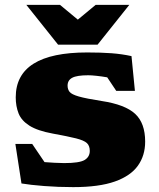

<svg xmlns="http://www.w3.org/2000/svg" viewBox="-20 -752 650 787"><path d="M337.5 -537Q394 -537 437.2 -533.8Q480.5 -530.5 519 -522L533 -379.5H456.5L419.5 -435Q396.5 -439 375.8 -441.2Q355 -443.5 342 -443.5Q295 -443.5 276 -433.2Q257 -423 257 -401Q257 -386 265.2 -375.5Q273.5 -365 303 -356.5Q332.5 -348 396.5 -338Q492.5 -323.5 533.8 -285.5Q575 -247.5 575 -171.5Q575 -114.5 545.2 -72.8Q515.5 -31 450.8 -8Q386 15 280 15Q218 15 160.8 10.5Q103.5 6 68 0L43 -162H112L162.5 -87.5Q182 -86 203.5 -84.8Q225 -83.5 243 -83.5Q305.5 -83.5 326.8 -96.2Q348 -109 348 -133.5Q348 -154.5 336.2 -165.5Q324.5 -176.5 291.8 -184.8Q259 -193 196 -204.5Q133.5 -216 100.8 -236.8Q68 -257.5 56.2 -287Q44.5 -316.5 44.5 -353Q44.5 -537 337.5 -537ZM510 -732 380 -569H218L88 -732H226L299 -671.5L372 -732Z"/></svg>

Font: Newsreader Caption ExtraBold
Style: Regular
Weight: 800
Designer: Hugues Gentile
Foundry: Production Type
Version: Version 1.001